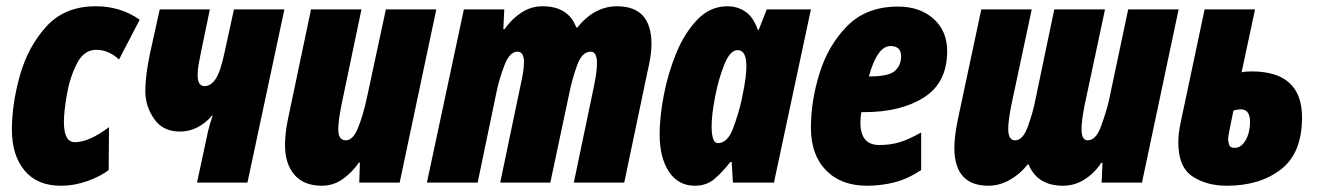

<svg xmlns="http://www.w3.org/2000/svg" viewBox="-20 -583 4217 613"><path d="M174 10Q218 10 259.5 -5Q301 -20 327 -40L328 -177Q264 -129 219 -129Q184 -129 184 -194Q184 -226 193.5 -281Q203 -336 225.5 -380Q248 -424 287 -424Q327 -424 360 -393L426 -520Q365 -563 286 -563Q187 -563 128.5 -499Q70 -435 44 -343.5Q18 -252 18 -169Q18 -87 58.5 -38.5Q99 10 174 10Z M609 0H770L888 -553H727L697 -416Q684 -354 668.5 -331Q653 -308 633 -308Q611 -308 611 -343Q611 -361 614.5 -379.5Q618 -398 622 -418L650 -553H490L459 -413Q452 -380 448 -349.5Q444 -319 444 -291Q444 -244 472 -203.5Q500 -163 554 -163Q613 -163 657 -214H659Q650 -189 644 -163Z M1008 10Q1043 10 1072.5 -10Q1102 -30 1126 -64H1129L1127 0H1256L1373 -553H1212L1151 -269Q1139 -214 1123 -174.5Q1107 -135 1084 -135Q1060 -135 1060 -170Q1060 -197 1070 -247L1134 -553H973L899 -201Q890 -158 890 -119Q890 -60 920 -25Q950 10 1008 10Z M1343 0H1505L1566 -293Q1574 -331 1590.5 -374.5Q1607 -418 1632 -418Q1653 -418 1653 -384Q1653 -370 1649.5 -349Q1646 -328 1641 -306L1577 0H1737L1799 -292Q1807 -331 1822.5 -374.5Q1838 -418 1866 -418Q1886 -418 1886 -381Q1886 -354 1876 -306L1812 0H1973L2047 -353Q2060 -407 2060 -442Q2060 -563 1950 -563Q1878 -563 1823 -495H1820Q1795 -563 1712 -563Q1676 -563 1645 -543Q1614 -523 1591 -490H1587L1590 -553H1461Z M2272 -126Q2252 -126 2252 -180Q2252 -216 2263 -273.5Q2274 -331 2292.5 -377Q2311 -423 2335 -423Q2363 -423 2363 -371Q2363 -357 2360.5 -335Q2358 -313 2348 -265Q2339 -223 2321 -174.5Q2303 -126 2272 -126ZM2198 10Q2236 10 2261.5 -12Q2287 -34 2312 -66H2316L2320 0H2451L2569 -553H2428L2402 -487H2400Q2385 -529 2359.5 -546Q2334 -563 2303 -563Q2247 -563 2206 -520Q2165 -477 2138.5 -412Q2112 -347 2099 -277.5Q2086 -208 2086 -155Q2086 -79 2116 -34.5Q2146 10 2198 10Z M2748 10Q2792 10 2834.5 -0.5Q2877 -11 2921 -40V-160Q2880 -137 2851 -128.5Q2822 -120 2787 -120Q2727 -120 2727 -192Q2727 -208 2730 -225H2740Q2856 -225 2930 -272Q3004 -319 3004 -420Q3004 -484 2960.5 -523Q2917 -562 2847 -562Q2747 -562 2686 -501Q2625 -440 2597 -350.5Q2569 -261 2569 -175Q2569 -89 2617 -39.5Q2665 10 2748 10ZM2754 -339Q2781 -436 2823 -436Q2857 -436 2857 -403Q2857 -375 2837.5 -357Q2818 -339 2756 -339Z M3136 10Q3171 10 3204.5 -9Q3238 -28 3261 -58H3264Q3292 10 3374 10Q3411 10 3442.5 -10Q3474 -30 3496 -63H3500L3497 0H3626L3743 -553H3582L3520 -260Q3512 -226 3495.5 -180.5Q3479 -135 3453 -135Q3433 -135 3433 -170Q3433 -198 3443 -248L3508 -553H3346L3285 -261Q3278 -225 3262 -180Q3246 -135 3221 -135Q3199 -135 3199 -171Q3199 -198 3209 -248L3274 -553H3113L3038 -201Q3027 -148 3027 -111Q3027 10 3136 10Z M3897 10Q4002 10 4069.5 -42Q4137 -94 4137 -208Q4137 -355 3976 -355Q3954 -355 3944 -352L3987 -553H3826L3751 -199Q3745 -172 3743.5 -155.5Q3742 -139 3742 -128Q3742 -50 3787 -20Q3832 10 3897 10ZM3922 -111Q3907 -111 3904 -121.5Q3901 -132 3901 -139Q3901 -150 3918 -230Q3932 -234 3941 -234Q3971 -234 3971 -194Q3971 -160 3957 -135.5Q3943 -111 3922 -111Z"/></svg>

Font: Noto Sans Display Condensed Black
Style: Italic
Weight: 900
Width: 3
Italic angle: -192°
Designer: Monotype Design Team
Foundry: Monotype Imaging Inc.
Version: Version 1.900